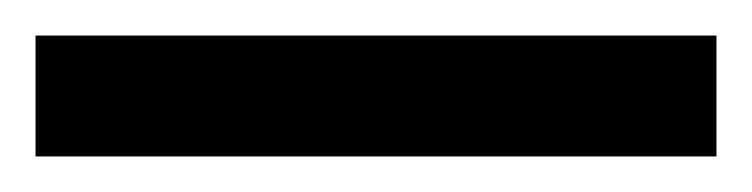

<svg xmlns="http://www.w3.org/2000/svg" viewBox="-22 70 423 108"><path d="M-2 158V90H381V158Z"/></svg>

Font: Noto Sans Kannada Condensed
Style: Bold
Weight: 700
Width: 3
Designer: Jelle Bosma - Monotype Design Team
Foundry: Monotype Imaging Inc.
Version: Version 2.005; ttfautohint (v1.8.4.7-5d5b)